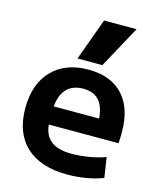

<svg xmlns="http://www.w3.org/2000/svg" viewBox="-118 -875 809 970"><g transform="rotate(15 286.0 -390.0)"><path d="M326 10Q186 10 110.5 -60Q35 -130 35 -260Q35 -386 104 -458Q173 -530 294 -530Q411 -530 474.5 -462Q538 -394 538 -269Q538 -255 537.5 -237Q537 -219 536 -210H112V-305H429L410 -276Q410 -354 381.5 -392Q353 -430 294 -430Q232 -430 201 -390.5Q170 -351 170 -273V-233Q170 -163 207 -130Q244 -97 320 -97Q363 -97 411 -105Q459 -113 496 -127L512 -22Q475 -7 425.5 1.5Q376 10 326 10ZM355 -570H225L305 -790H475Z"/></g></svg>

Font: M PLUS 1
Style: Bold
Weight: 700
Designer: Coji Morishita
Foundry: UNDERFOREST DESIGN
Version: Version 1.001